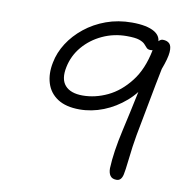

<svg xmlns="http://www.w3.org/2000/svg" viewBox="-80 -788 861 876"><g transform="rotate(10 350.0 -350.5)"><path d="M516 9Q496 9 487 -3.5Q478 -16 478 -38Q481 -113 505 -219Q524 -302 545 -403Q527 -380 505 -361Q459 -321 404.5 -299.5Q350 -278 294 -278Q231 -278 192.5 -303Q154 -328 140.5 -371.5Q127 -415 138 -468Q147 -515 174.5 -558Q202 -601 245 -635.5Q288 -670 343 -690Q398 -710 462 -710Q532 -710 567 -689Q593 -673 595 -647Q604 -657 614 -657Q634 -657 645 -646Q656 -635 654 -606.5Q652 -578 632 -525Q616 -446 603.5 -378Q591 -310 585 -280Q569 -200 562.5 -152.5Q556 -105 553 -75.5Q550 -46 545 -21Q542 -7 535 1Q528 9 516 9ZM576 -602Q572 -601 567 -601Q554 -601 548 -607.5Q542 -614 534 -623Q526 -632 507.5 -638.5Q489 -645 449 -645Q389 -645 336.5 -620.5Q284 -596 248.5 -554Q213 -512 202 -458Q190 -401 215.5 -372Q241 -343 297 -343Q355 -343 412 -370Q469 -397 514 -455Q558 -511 576 -602Z"/></g></svg>

Font: Shantell Sans Light Light
Style: Italic
Weight: 300
Italic angle: -11°
Version: Version 1.008;[ac192a2d6]